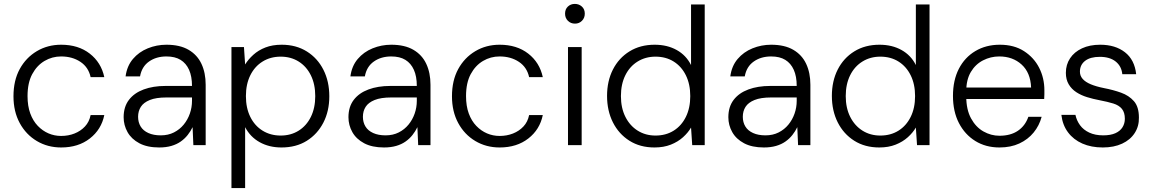

<svg xmlns="http://www.w3.org/2000/svg" viewBox="-20 -743 5904 983"><path d="M293 12Q224 12 168.5 -21Q113 -54 81 -113Q49 -172 49 -250Q49 -331 81 -389.5Q113 -448 168.5 -481Q224 -514 293 -514Q381 -514 439.5 -468.5Q498 -423 514 -348H444Q433 -399 391.5 -426.5Q350 -454 293 -454Q247 -454 208 -431Q169 -408 145 -363.5Q121 -319 121 -251Q121 -200 135 -162Q149 -124 173.5 -98.5Q198 -73 228.5 -60Q259 -47 293 -47Q330 -47 361.5 -59.5Q393 -72 415 -95.5Q437 -119 444 -154H514Q499 -80 440 -34Q381 12 293 12Z M795 12Q734 12 693.5 -9.5Q653 -31 633 -66.5Q613 -102 613 -143Q613 -196 640 -231.5Q667 -267 715.5 -285Q764 -303 827 -303H963Q963 -352 948 -385.5Q933 -419 904.5 -436.5Q876 -454 832 -454Q780 -454 743 -428Q706 -402 697 -352H623Q630 -405 660.5 -441Q691 -477 736.5 -495.5Q782 -514 832 -514Q901 -514 945.5 -488Q990 -462 1011.5 -416Q1033 -370 1033 -309V0H970L966 -92Q956 -71 941 -52Q926 -33 905.5 -18.5Q885 -4 857.5 4Q830 12 795 12ZM803 -50Q841 -50 870.5 -65Q900 -80 920.5 -105Q941 -130 952 -161.5Q963 -193 963 -227V-244H832Q779 -244 747 -231Q715 -218 701 -196Q687 -174 687 -145Q687 -117 700 -95.5Q713 -74 739.5 -62Q766 -50 803 -50Z M1165 220V-502H1229L1235 -413Q1251 -439 1277 -462.5Q1303 -486 1339 -500Q1375 -514 1422 -514Q1496 -514 1551 -479.5Q1606 -445 1636 -385.5Q1666 -326 1666 -250Q1666 -174 1635.5 -115Q1605 -56 1550.5 -22Q1496 12 1421 12Q1358 12 1309.5 -15Q1261 -42 1235 -92V220ZM1417 -49Q1469 -49 1509 -74Q1549 -99 1571.5 -144.5Q1594 -190 1594 -251Q1594 -312 1571.5 -357.5Q1549 -403 1509 -428Q1469 -453 1417 -453Q1365 -453 1324.5 -428Q1284 -403 1261.5 -357.5Q1239 -312 1239 -251Q1239 -190 1261.5 -144.5Q1284 -99 1324.5 -74Q1365 -49 1417 -49Z M1946 12Q1885 12 1844.5 -9.5Q1804 -31 1784 -66.5Q1764 -102 1764 -143Q1764 -196 1791 -231.5Q1818 -267 1866.5 -285Q1915 -303 1978 -303H2114Q2114 -352 2099 -385.5Q2084 -419 2055.5 -436.5Q2027 -454 1983 -454Q1931 -454 1894 -428Q1857 -402 1848 -352H1774Q1781 -405 1811.5 -441Q1842 -477 1887.5 -495.5Q1933 -514 1983 -514Q2052 -514 2096.5 -488Q2141 -462 2162.5 -416Q2184 -370 2184 -309V0H2121L2117 -92Q2107 -71 2092 -52Q2077 -33 2056.5 -18.5Q2036 -4 2008.5 4Q1981 12 1946 12ZM1954 -50Q1992 -50 2021.5 -65Q2051 -80 2071.5 -105Q2092 -130 2103 -161.5Q2114 -193 2114 -227V-244H1983Q1930 -244 1898 -231Q1866 -218 1852 -196Q1838 -174 1838 -145Q1838 -117 1851 -95.5Q1864 -74 1890.5 -62Q1917 -50 1954 -50Z M2538 12Q2469 12 2413.5 -21Q2358 -54 2326 -113Q2294 -172 2294 -250Q2294 -331 2326 -389.5Q2358 -448 2413.5 -481Q2469 -514 2538 -514Q2626 -514 2684.5 -468.5Q2743 -423 2759 -348H2689Q2678 -399 2636.5 -426.5Q2595 -454 2538 -454Q2492 -454 2453 -431Q2414 -408 2390 -363.5Q2366 -319 2366 -251Q2366 -200 2380 -162Q2394 -124 2418.5 -98.5Q2443 -73 2473.5 -60Q2504 -47 2538 -47Q2575 -47 2606.5 -59.5Q2638 -72 2660 -95.5Q2682 -119 2689 -154H2759Q2744 -80 2685 -34Q2626 12 2538 12Z M2888 0V-502H2958V0ZM2924 -622Q2902 -622 2887.5 -636.5Q2873 -651 2873 -673Q2873 -696 2887.5 -709.5Q2902 -723 2923 -723Q2944 -723 2959 -709.5Q2974 -696 2974 -673Q2974 -651 2959.5 -636.5Q2945 -622 2924 -622Z M3331 12Q3257 12 3202.5 -22.5Q3148 -57 3118 -116.5Q3088 -176 3088 -252Q3088 -328 3118 -387Q3148 -446 3203 -480Q3258 -514 3332 -514Q3396 -514 3444.5 -487Q3493 -460 3518 -410V-720H3588V0H3524L3518 -90Q3503 -64 3477 -40.5Q3451 -17 3414.5 -2.5Q3378 12 3331 12ZM3336 -49Q3389 -49 3429 -74Q3469 -99 3491.5 -144.5Q3514 -190 3514 -251Q3514 -312 3491.5 -357.5Q3469 -403 3429 -428Q3389 -453 3336 -453Q3285 -453 3244.5 -428Q3204 -403 3181.5 -357.5Q3159 -312 3159 -251Q3159 -190 3182 -144.5Q3205 -99 3245 -74Q3285 -49 3336 -49Z M3891 12Q3830 12 3789.5 -9.5Q3749 -31 3729 -66.5Q3709 -102 3709 -143Q3709 -196 3736 -231.5Q3763 -267 3811.5 -285Q3860 -303 3923 -303H4059Q4059 -352 4044 -385.5Q4029 -419 4000.5 -436.5Q3972 -454 3928 -454Q3876 -454 3839 -428Q3802 -402 3793 -352H3719Q3726 -405 3756.5 -441Q3787 -477 3832.5 -495.5Q3878 -514 3928 -514Q3997 -514 4041.5 -488Q4086 -462 4107.5 -416Q4129 -370 4129 -309V0H4066L4062 -92Q4052 -71 4037 -52Q4022 -33 4001.5 -18.5Q3981 -4 3953.5 4Q3926 12 3891 12ZM3899 -50Q3937 -50 3966.5 -65Q3996 -80 4016.5 -105Q4037 -130 4048 -161.5Q4059 -193 4059 -227V-244H3928Q3875 -244 3843 -231Q3811 -218 3797 -196Q3783 -174 3783 -145Q3783 -117 3796 -95.5Q3809 -74 3835.5 -62Q3862 -50 3899 -50Z M4482 12Q4408 12 4353.5 -22.5Q4299 -57 4269 -116.5Q4239 -176 4239 -252Q4239 -328 4269 -387Q4299 -446 4354 -480Q4409 -514 4483 -514Q4547 -514 4595.5 -487Q4644 -460 4669 -410V-720H4739V0H4675L4669 -90Q4654 -64 4628 -40.5Q4602 -17 4565.5 -2.5Q4529 12 4482 12ZM4487 -49Q4540 -49 4580 -74Q4620 -99 4642.5 -144.5Q4665 -190 4665 -251Q4665 -312 4642.5 -357.5Q4620 -403 4580 -428Q4540 -453 4487 -453Q4436 -453 4395.5 -428Q4355 -403 4332.5 -357.5Q4310 -312 4310 -251Q4310 -190 4333 -144.5Q4356 -99 4396 -74Q4436 -49 4487 -49Z M5097 12Q5027 12 4973.5 -21Q4920 -54 4889.5 -113Q4859 -172 4859 -252Q4859 -332 4889 -390.5Q4919 -449 4973.5 -481.5Q5028 -514 5099 -514Q5172 -514 5223 -481Q5274 -448 5300.5 -395.5Q5327 -343 5327 -281Q5327 -271 5327 -260Q5327 -249 5326 -236H4912V-295H5259Q5256 -371 5210.5 -412.5Q5165 -454 5096 -454Q5052 -454 5013 -434Q4974 -414 4950.5 -374.5Q4927 -335 4927 -276V-249Q4927 -182 4951.5 -137Q4976 -92 5015 -70Q5054 -48 5097 -48Q5154 -48 5191.5 -73.5Q5229 -99 5245 -145H5313Q5301 -100 5272 -64.5Q5243 -29 5199 -8.5Q5155 12 5097 12Z M5626 12Q5567 12 5521.5 -8Q5476 -28 5448 -65.5Q5420 -103 5414 -155H5486Q5492 -126 5509.5 -102Q5527 -78 5557 -64Q5587 -50 5628 -50Q5666 -50 5690.5 -61Q5715 -72 5727 -91.5Q5739 -111 5739 -135Q5739 -167 5724 -185.5Q5709 -204 5680 -213Q5651 -222 5609 -230Q5577 -236 5546 -245.5Q5515 -255 5490.5 -271Q5466 -287 5451.5 -311.5Q5437 -336 5437 -370Q5437 -412 5458.5 -444.5Q5480 -477 5519.5 -495.5Q5559 -514 5613 -514Q5690 -514 5739.5 -475.5Q5789 -437 5797 -363H5726Q5722 -404 5692 -428Q5662 -452 5611 -452Q5562 -452 5535.5 -431.5Q5509 -411 5509 -376Q5509 -355 5523 -339Q5537 -323 5564.5 -311.5Q5592 -300 5632 -292Q5679 -283 5719.5 -268.5Q5760 -254 5785.5 -225Q5811 -196 5811 -141Q5812 -97 5789.5 -62Q5767 -27 5725 -7.5Q5683 12 5626 12Z"/></svg>

Font: DM Sans 16pt Light
Style: Regular
Weight: 300
Version: Version 4.004;gftools[0.9.30]